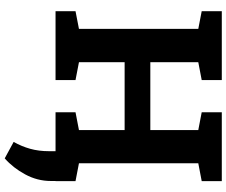

<svg xmlns="http://www.w3.org/2000/svg" viewBox="-94 -658 968 821"><g transform="rotate(90 390.5 -247.0)"><path d="M27.3 0V-85.4L103 -100.1V-610.4L27.3 -625V-710.9H321.8V-625L245.6 -610.4V-405.3H535.6V-610.4L459.5 -625V-710.9H753.9V-625L677.7 -610.4V-100.1L753.9 -85.4V0H459.5V-85.4L535.6 -100.1V-295.4H245.6V-100.1L321.8 -85.4V0ZM656.7 217.3 586.4 179.2Q605.5 145 615.7 108.6Q626 72.3 626 27.3V-79.1H753.9L753.4 20.5Q753.4 77.6 725.3 129.6Q697.3 181.6 656.7 217.3Z"/></g></svg>

Font: Robotiche
Style: Bold
Weight: 700
Designer: Google
Version: Version 2.001